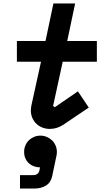

<svg xmlns="http://www.w3.org/2000/svg" viewBox="-20 -734 652 1114"><path d="M218 -376H78V-496H244L290 -714H416L370 -496H542V-376H344L288 -119L298 -112L432 -204L495 -110L350 -12Q312 14 269 14Q247 14 227 6.5Q207 -1 192 -15Q177 -29 168 -49Q159 -69 159 -94Q159 -102 160 -108.5Q161 -115 163 -126ZM120 147Q120 127 127.5 109.5Q135 92 148 79.5Q161 67 178 60Q195 53 215 53Q234 53 251.5 60.5Q269 68 282 80.5Q295 93 302.5 110.5Q310 128 310 148Q310 153 309.5 158Q309 163 308 168L283 287Q275 325 247 342.5Q219 360 178 360H96V282H172Q203 282 209 254L212 237Q195 237 178.5 231.5Q162 226 149 214.5Q136 203 128 186.5Q120 170 120 147Z"/></svg>

Font: Space Mono
Style: Bold Italic
Weight: 700
Italic angle: -12°
Monospace: yes
Designer: Colophon Foundry / Benjamin Critton
Foundry: Colophon Foundry
Version: Version 1.000;PS 1.000;hotconv 1.0.81;makeotf.lib2.5.63406